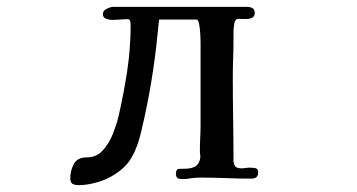

<svg xmlns="http://www.w3.org/2000/svg" viewBox="-20 -524 1040 560"><path d="M733 -21Q733 -3 713 -3Q676 -3 640 -4.5Q604 -6 567 -6Q556 -6 545 -5Q534 -4 523 -2Q519 -2 515.5 -2Q512 -2 508 -2Q493 -2 493 -17Q493 -31 502.5 -31.5Q512 -32 522 -32Q536 -32 547.5 -37.5Q559 -43 563 -58Q565 -64 564 -71Q563 -78 563 -85Q563 -104 564 -123Q565 -142 565 -161Q565 -216 565 -270Q565 -324 565 -378Q565 -382 565 -396Q565 -410 564 -426.5Q563 -443 560.5 -455Q558 -467 553 -467H444Q443 -458 442 -448.5Q441 -439 440 -429Q433 -356 421 -284Q409 -212 392 -141Q382 -96 363.5 -64Q345 -32 304 -9Q285 2 258.5 9Q232 16 210 16Q199 16 192 12.5Q185 9 185 -4Q185 -27 195.5 -46Q206 -65 233 -65Q262 -65 280.5 -86Q299 -107 310 -135.5Q321 -164 326 -186Q341 -251 351 -317Q361 -383 361 -450Q361 -455 360 -461.5Q359 -468 352 -468Q341 -468 329.5 -467Q318 -466 307 -466Q298 -466 289 -469.5Q280 -473 280 -483Q280 -493 291.5 -498.5Q303 -504 311 -504H700Q709 -504 716 -500.5Q723 -497 723 -486Q723 -475 714 -471.5Q705 -468 694 -468.5Q683 -469 675 -469Q666 -469 663.5 -456Q661 -443 661 -428.5Q661 -414 661 -408Q661 -380 660 -353Q659 -326 659 -299Q659 -239 660 -178.5Q661 -118 661 -58Q661 -45 666 -39Q671 -33 684 -33Q690 -33 696.5 -34Q703 -35 709 -35Q717 -35 725 -33.5Q733 -32 733 -21Z"/></svg>

Font: Kaisei Opti
Style: Bold
Weight: 700
Designer: Font-Kai, 金井和夫
Foundry: KAZUO KANAI
Version: Version 5.003